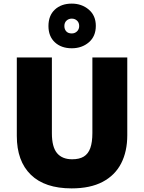

<svg xmlns="http://www.w3.org/2000/svg" viewBox="-20 -1032 797 1062"><path d="M684 -284Q684 -194 650 -128Q616 -62 547.5 -26Q479 10 376 10Q228 10 150.5 -65.5Q73 -141 73 -280V-714H267V-295Q267 -219 295.5 -185Q324 -151 379 -151Q419 -151 443.5 -166Q468 -181 479.5 -213Q491 -245 491 -296V-714H684ZM377 -765Q319 -765 283.5 -798Q248 -831 248 -888Q248 -946 283.5 -979Q319 -1012 377 -1012Q432 -1012 471 -979Q510 -946 510 -889Q510 -831 471.5 -798Q433 -765 377 -765ZM377 -847Q394 -847 406 -858.5Q418 -870 418 -888Q418 -907 406 -918Q394 -929 377 -929Q360 -929 348 -918Q336 -907 336 -888Q336 -870 346.5 -858.5Q357 -847 377 -847Z"/></svg>

Font: Noto Sans Hebrew Black
Style: Regular
Weight: 900
Designer: Monotype Design Team
Foundry: Monotype Imaging Inc.
Version: Version 2.003